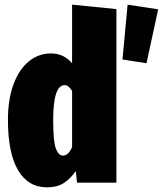

<svg xmlns="http://www.w3.org/2000/svg" viewBox="-20 -783 698 823"><path d="M479 -744V0H310L305 -50Q282 -17 253.5 1.5Q225 20 182 20Q100 20 57 -54Q14 -128 14 -269Q14 -356 37.5 -420.5Q61 -485 103 -519.5Q145 -554 199 -554Q253 -554 289 -512V-763ZM289 -152V-393Q281 -406 273.5 -412Q266 -418 257 -418Q208 -418 208 -268Q208 -176 219.5 -146Q231 -116 250 -116Q273 -116 289 -152ZM608 -512 658 -743 527 -763 505 -528Z"/></svg>

Font: Fira Sans Extra Condensed Black
Style: Regular
Weight: 900
Width: 1
Designer: Carrois Corporate & Edenspiekermann AG
Foundry: Carrois Corporate GbR & Edenspiekermann AG
Version: Version 4.203